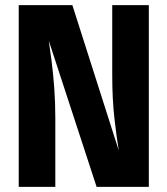

<svg xmlns="http://www.w3.org/2000/svg" viewBox="-20 -731 655 751"><path d="M357.9 0 170.8 -571.8Q175.4 -541.5 181.5 -494.1Q187.7 -446.7 192.1 -388.7Q196.4 -330.8 196.4 -268.2V0H53.3V-710.8H263.1L444.6 -142.1Q436.4 -190.8 427.7 -266.7Q419 -342.6 419 -438.5V-710.8H562.1V0Z"/></svg>

Font: Fira Code
Style: Bold
Weight: 700
Monospace: yes
Designer: Carrois Corporate, Edenspiekermann AG, Nikita Prokopov
Foundry: Carrois Corporate, Edenspiekermann AG, Nikita Prokopov
Version: Version 6.000; ttfautohint (v1.8.2) -l 8 -r 50 -G 200 -x 14 